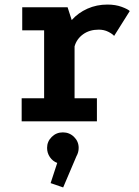

<svg xmlns="http://www.w3.org/2000/svg" viewBox="-20 -532 610 842"><path d="M307 -101H405V0H75V-101H173.5V-399H77.5V-500H276.5L294.5 -444Q323 -476 363.5 -494Q404 -512 451 -512Q486.5 -512 514 -501.8Q541.5 -491.5 549 -483.5L480.5 -374.5Q473 -383.5 454.5 -392.8Q436 -402 413 -402Q372.5 -402 344.2 -381.5Q316 -361 307 -328.5ZM325 116.5Q325 136 315.5 152.5L257 290L202 271L231 182.5Q211 175 198.8 157Q186.5 139 186.5 116.5Q186.5 88.5 206.8 68.5Q227 48.5 255.5 48.5Q284.5 48.5 304.8 68.5Q325 88.5 325 116.5Z"/></svg>

Font: League Mono Narrow SemiBold
Style: Regular
Weight: 600
Width: 3
Designer: Tyler Finck
Foundry: The League of Moveable Type / Tyler Finck
Version: Version 2.210